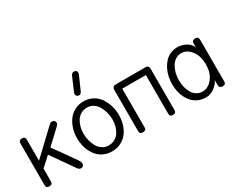

<svg xmlns="http://www.w3.org/2000/svg" viewBox="-103 -1407 2430 1944"><g transform="rotate(-30 1112.0 -435.0)"><path d="M-1 -36.1V-522.9Q-1 -560.1 37.1 -560.1Q74.2 -560.1 74.2 -522.9V-277.8L358.9 -546.9Q369.6 -556.2 383.8 -556.2Q399.4 -556.2 410.6 -546.6Q421.9 -537.1 421.9 -522Q421.9 -506.8 400.9 -485.8L241.2 -335.9Q258.3 -312 324.5 -219.2Q390.6 -126.5 424.8 -77.1Q440.9 -48.3 440.9 -35.2Q440.9 -17.6 431.4 -7.8Q421.9 2 407.2 2Q396 2 385.5 -3.9Q375 -9.8 369.1 -20L183.1 -285.2L74.2 -186V-36.1Q74.2 0 36.1 0Q-1 0 -1 -36.1Z M764.2 11.2Q717.3 11.2 677.5 -4.9Q637.7 -21 609.1 -48.8Q580.6 -76.7 560.5 -113.8Q540.5 -150.9 530.8 -193.4Q521 -235.8 521 -280.8Q521 -337.4 536.9 -389.4Q552.7 -441.4 582.3 -482.7Q611.8 -523.9 658.9 -548.6Q706.1 -573.2 764.2 -573.2Q822.3 -573.2 869.4 -547.6Q916.5 -522 945.8 -479.2Q975.1 -436.5 991 -383.8Q1006.8 -331.1 1006.8 -273.9Q1006.8 -216.8 991 -166Q975.1 -115.2 945.6 -75.4Q916 -35.6 868.9 -12.2Q821.8 11.2 764.2 11.2ZM764.2 -501Q723.1 -501 690.9 -482.7Q658.7 -464.4 639.6 -433.6Q620.6 -402.8 610.8 -365.7Q601.1 -328.6 601.1 -288.1Q601.1 -248 610.8 -208.7Q620.6 -169.4 639.6 -135Q658.7 -100.6 691.2 -79.3Q723.6 -58.1 764.2 -58.1Q804.7 -58.1 836.9 -75.9Q869.1 -93.8 888.4 -123.8Q907.7 -153.8 917.7 -190.7Q927.7 -227.5 927.7 -268.1Q927.7 -307.6 917.5 -347.4Q907.2 -387.2 888.2 -422.1Q869.1 -457 836.7 -479Q804.2 -501 764.2 -501ZM862.8 -836.9 794.9 -683.1Q790.5 -672.4 787.1 -666.3Q783.7 -660.2 776.4 -654.1Q769 -647.9 759.8 -647.9Q741.2 -647.9 732.2 -657.5Q723.1 -667 723.1 -682.1Q723.1 -691.4 727.1 -699.2L793.9 -855Q806.6 -882.8 830.1 -882.8Q864.7 -882.8 864.7 -847.2Q864.7 -842.8 862.8 -836.9Z M1092.8 -36.1V-519Q1092.8 -534.7 1102.3 -546.4Q1111.8 -558.1 1127 -558.1H1481.9Q1518.6 -558.1 1518.6 -518.1V-36.1Q1518.6 0 1481.9 0Q1444.8 0 1444.8 -36.1V-487.8H1168.9V-36.1Q1168.9 0 1129.9 0Q1092.8 0 1092.8 -36.1Z M2023.4 -475.1V-521Q2023.4 -560.1 2062.5 -560.1Q2099.6 -560.1 2099.6 -521V-33.2Q2099.6 0 2062.5 0Q2023.4 0 2023.4 -34.2V-94.2Q2003.9 -51.8 1958.7 -19.3Q1913.6 13.2 1861.3 13.2Q1815.4 13.2 1776.9 -2.7Q1738.3 -18.6 1711.2 -45.7Q1684.1 -72.8 1665.3 -109.1Q1646.5 -145.5 1637.5 -187Q1628.4 -228.5 1628.4 -272.9Q1628.4 -316.9 1637.5 -359.6Q1646.5 -402.3 1665.8 -440.9Q1685.1 -479.5 1711.9 -509Q1738.8 -538.6 1777.3 -555.9Q1815.9 -573.2 1861.3 -573.2Q1911.1 -573.2 1960 -546.9Q2008.8 -520.5 2023.4 -475.1ZM1860.4 -55.2Q1925.8 -55.2 1975.6 -116.5Q2025.4 -177.7 2025.4 -277.8Q2025.4 -378.9 1977.1 -439.9Q1928.7 -501 1864.3 -501Q1827.1 -501 1796.6 -481.4Q1766.1 -461.9 1747.1 -429.2Q1728 -396.5 1717.8 -356.2Q1707.5 -315.9 1707.5 -272.9Q1707.5 -231 1717.3 -192.4Q1727.1 -153.8 1745.4 -123Q1763.7 -92.3 1793.5 -73.7Q1823.2 -55.2 1860.4 -55.2Z"/></g></svg>

Font: BPreplay
Style: Regular
Weight: 400
Designer: Magenta/George Triantafyllakos
Foundry: Magenta/George Triantafyllakos
Version: Version 1.00